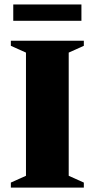

<svg xmlns="http://www.w3.org/2000/svg" viewBox="-20 -856 432 876"><path d="M362.5 -23V0H29.5V-23L98.5 -54V-616L29.5 -647V-670H362.5V-647L293.5 -616V-54ZM40.5 -761V-835.5H351.5V-761Z"/></svg>

Font: Newsreader 16pt ExtraBold
Style: Regular
Weight: 800
Designer: Hugues Gentile
Foundry: Production Type
Version: Version 1.003; ttfautohint (v1.8.3)